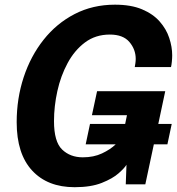

<svg xmlns="http://www.w3.org/2000/svg" viewBox="-20 -768 738 800"><path d="M291 12Q178 12 113.8 -57.5Q49.5 -127 49.5 -259Q49.5 -357.5 78.5 -445.8Q107.5 -534 161.5 -602.2Q215.5 -670.5 291 -709.5Q366.5 -748.5 459 -748.5Q526 -748.5 571.8 -729.2Q617.5 -710 645.2 -678.5Q673 -647 685.2 -609.8Q697.5 -572.5 697.5 -537.5Q697.5 -525.5 696 -510.8Q694.5 -496 692.5 -488.5H541.5Q542.5 -493.5 544 -503.8Q545.5 -514 545.5 -522.5Q545.5 -562 519.2 -593Q493 -624 437.5 -624Q378 -624 334.2 -591.2Q290.5 -558.5 261.8 -505.2Q233 -452 219 -388.5Q205 -325 205 -263Q205 -177.5 238.8 -145Q272.5 -112.5 325 -112.5Q370.5 -112.5 405 -128.8Q439.5 -145 462 -166.5H337L355 -251.5H501.5L509 -288H363L384.5 -388H668.5L639.5 -251.5H695.5L677.5 -166.5H621L585.5 0H504L507 -81.5Q499.5 -68.5 474.5 -46.2Q449.5 -24 404.2 -6Q359 12 291 12Z"/></svg>

Font: Epilogue
Style: Bold Italic
Weight: 700
Italic angle: -12°
Designer: Tyler Finck
Foundry: Etcetera Type Co
Version: Version 2.111; ttfautohint (v1.8.3)